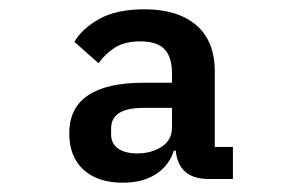

<svg xmlns="http://www.w3.org/2000/svg" viewBox="-20 -730 640 413"><path d="M429 -345Q364 -345 358 -406H354Q344 -374 315.5 -355.5Q287 -337 244 -337Q190 -337 159.5 -365Q129 -393 129 -443Q129 -498 169.5 -525Q210 -552 288 -552H350V-572Q350 -607 334 -624Q318 -641 282 -641Q248 -641 227 -627.5Q206 -614 192 -594L140 -640Q157 -669 194 -689.5Q231 -710 291 -710Q362 -710 402 -676Q442 -642 442 -576V-414H481V-345ZM289 -498Q219 -498 219 -454V-441Q219 -421 234 -410.5Q249 -400 275 -400Q306 -400 328 -414.5Q350 -429 350 -456V-498Z"/></svg>

Font: IBM Plex Mono SmBld
Style: Regular
Weight: 600
Monospace: yes
Designer: Mike Abbink, Paul van der Laan, Pieter van Rosmalen
Foundry: Bold Monday
Version: Version 2.3